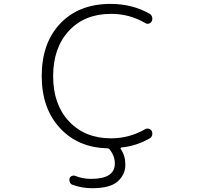

<svg xmlns="http://www.w3.org/2000/svg" viewBox="-20 -784 1040 1000"><path d="M558.6 -63.5Q653.3 -63.5 736.3 -111.3Q745.1 -116.2 755.4 -113.3Q765.6 -110.4 770.5 -101.6Q773.4 -94.7 773.4 -87.9Q773.4 -84 772.5 -80.1Q769.5 -68.4 759.8 -63.5Q690.4 -23.4 611.3 -15.6Q609.4 -14.6 608.4 -12.7Q607.4 -10.7 608.4 -8.8Q632.8 27.3 632.8 72.3Q632.8 73.2 632.8 75.2Q632.8 125 593.3 160.6Q553.7 196.3 460 196.3Q407.2 196.3 358.4 178.7Q348.6 175.8 344.2 166Q339.8 156.2 341.8 146.5Q344.7 136.7 353.5 132.8Q362.3 128.9 371.1 131.8Q410.2 147.5 452.1 147.5Q454.1 147.5 456.1 147.5Q578.1 147.5 578.1 67.4Q578.1 28.3 550.8 -5.9Q545.9 -11.7 538.1 -11.7Q386.7 -15.6 293 -116.2Q197.3 -218.8 197.3 -387.7Q197.3 -560.5 294.4 -662.1Q391.6 -763.7 555.7 -763.7Q669.9 -763.7 759.8 -711.9Q769.5 -706.1 772.5 -694.3Q773.4 -690.4 773.4 -686.5Q773.4 -679.7 770.5 -673.8Q765.6 -664.1 755.4 -661.1Q745.1 -658.2 736.3 -664.1Q654.3 -711.9 558.6 -711.9Q420.9 -711.9 338.9 -623.5Q256.8 -535.2 256.8 -387.2Q256.8 -239.3 339.8 -151.4Q422.9 -63.5 558.6 -63.5Z"/></svg>

Font: Rounded Mgen+ 1mn light
Style: Regular
Weight: 200
Designer: [Source Han Sans]
Ryoko NISHIZUKA  (kana & ideographs); Paul D. Hunt (Latin, Greek & Cyrillic); Wenlong ZHANG  (bopomofo
Version: Version 1.059.20150602